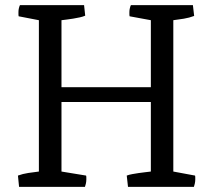

<svg xmlns="http://www.w3.org/2000/svg" viewBox="-20 -727 830 747"><path d="M49.8 -43.9Q68.4 -50.8 89.8 -54Q111.3 -57.1 131.3 -59.6V-648.4L52.7 -663.6Q51.8 -666 51.8 -671.6Q51.8 -677.2 51.8 -680.7Q51.8 -688 53.7 -695.8Q55.7 -703.6 57.6 -707H307.1L311.5 -666Q302.7 -662.1 290.3 -659.4Q277.8 -656.7 264.6 -654.5Q251.5 -652.3 239.5 -650.9Q227.5 -649.4 219.2 -648.4V-387.7H566.9V-648.4L484.4 -663.6Q483.4 -666 483.4 -671.6Q483.4 -677.2 483.4 -680.7Q483.4 -688 485.4 -695.8Q487.3 -703.6 489.3 -707H730.5L735.4 -665Q716.3 -657.7 695.3 -654.3Q674.3 -650.9 654.3 -648.4V-59.6L738.8 -43.9Q739.7 -41.5 739.7 -36.4Q739.7 -31.2 739.7 -27.8Q739.7 -21 737.8 -12.2Q735.8 -3.4 734.4 0H478L473.1 -43.9Q482.4 -47.4 494.6 -49.6Q506.8 -51.8 519.5 -53.7Q532.2 -55.7 544.4 -56.9Q556.6 -58.1 566.9 -59.6V-330.1H219.2V-59.6L314.9 -43.9Q315.9 -41.5 315.9 -36.4Q315.9 -31.2 315.9 -27.8Q315.9 -21 314 -12.2Q312 -3.4 310.5 0H54.2Z"/></svg>

Font: Fjord
Style: One
Weight: 400
Designer: Viktoriya Grabowska
Foundry: Viktoriya Grabowska
Version: Version 1.002